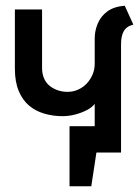

<svg xmlns="http://www.w3.org/2000/svg" viewBox="-20 -533 486 671"><path d="M223 -92V118H299L317 0H360V-92ZM311 0H403V-379Q403 -407 412.5 -424Q422 -441 446 -447L416 -513Q378 -510 355 -493Q332 -476 321.5 -450.5Q311 -425 311 -399V-310Q311 -290 303.5 -272.5Q296 -255 283.5 -241.5Q271 -228 253.5 -220Q236 -212 216 -212Q198 -212 182 -217.5Q166 -223 153.5 -233Q141 -243 134 -259Q127 -275 127 -296V-500H32V-293Q32 -247 45.5 -215Q59 -183 81.5 -164Q104 -145 134.5 -136Q165 -127 199 -127Q221 -127 243.5 -133Q266 -139 284 -148.5Q302 -158 311 -170Z"/></svg>

Font: Advent Pro SemiBold
Style: Regular
Weight: 600
Designer: VivaRado, Andreas Kalpakidis
Foundry: VivaRado, Andreas Kalpakidis
Version: Version 3.000